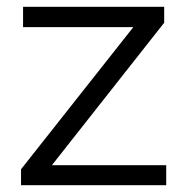

<svg xmlns="http://www.w3.org/2000/svg" viewBox="-20 -546 551 566"><path d="M42 0V-47L373 -466H48V-526H464V-479L133 -59H470V0Z"/></svg>

Font: Montserrat
Style: Regular
Weight: 400
Designer: Julieta Ulanovsky
Foundry: Julieta Ulanovsky
Version: Version 9.000; ttfautohint (v1.8.4.7-5d5b)